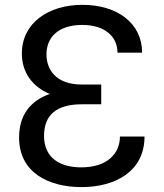

<svg xmlns="http://www.w3.org/2000/svg" viewBox="-20 -757 671 787"><path d="M394.9 -390.6V-410.5H315.3C210.2 -410.5 170.5 -470.9 170.5 -534.1C170.5 -605.8 220.9 -654.8 317.5 -654.8C408.4 -654.8 461.6 -608 461.6 -541.2H562.5C562.5 -661.9 460.9 -737.2 317.5 -737.2C178.3 -737.2 69.6 -662.6 69.6 -537.6C69.6 -459.2 113.3 -401.6 183.9 -371.8C103.7 -343.8 58.2 -284.4 58.2 -193.2C58.2 -49.7 179 9.9 313.9 9.9C450.3 9.9 572.4 -52.6 572.4 -197.4H471.6C471.6 -127.8 419.7 -71 313.2 -71C228 -71 160.5 -108 160.5 -200.3C160.5 -286.9 213.1 -329.5 315.3 -329.5H394.9Z"/></svg>

Font: Karasuma Gothic
Style: Regular
Weight: 400
Designer: Rasmus Andersson, Ryoko Nishizuka
Foundry: Genbu
Version: Version 1.00